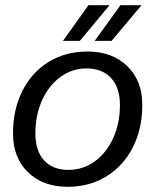

<svg xmlns="http://www.w3.org/2000/svg" viewBox="-20 -708 597 738"><path d="M320 -688H401L287 -551H222ZM443 -688H524L409 -551H344ZM30 -195Q30 -287 66 -358.5Q102 -430 167 -470Q232 -510 316 -510Q411 -510 469 -454Q527 -398 527 -305Q527 -213 490.5 -141.5Q454 -70 389 -30Q324 10 240 10Q145 10 87.5 -46Q30 -102 30 -195ZM441 -304Q441 -371 407 -408Q373 -445 312 -445Q257 -445 212 -412Q167 -379 141.5 -322Q116 -265 116 -195Q116 -128 149.5 -91.5Q183 -55 243 -55Q299 -55 344 -87.5Q389 -120 415 -177Q441 -234 441 -304Z"/></svg>

Font: Sarabun
Style: Italic
Weight: 400
Italic angle: -10°
Designer: Suppakit Chalermlarp | Katatrad Co.,Ltd.
Foundry: Cadson Demak Co.,Ltd.
Version: Version 1.000; ttfautohint (v1.6)